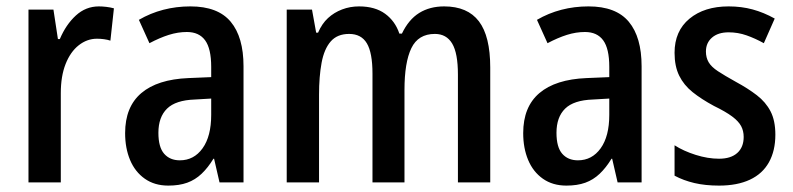

<svg xmlns="http://www.w3.org/2000/svg" viewBox="-20 -570 2477 600"><path d="M289 -550Q300 -550 312.5 -548.5Q325 -547 336 -544L325 -443Q316 -446 305 -447.5Q294 -449 283 -449Q252 -449 226 -428.5Q200 -408 185 -370Q170 -332 170 -279V0H69V-540H147L161 -448H167Q186 -493 217 -521.5Q248 -550 289 -550Z M575 -550Q661 -550 701 -502Q741 -454 741 -363V0H666L649 -74H647Q630 -46 610 -27Q590 -8 565 1Q540 10 506 10Q463 10 432.5 -11.5Q402 -33 386.5 -70Q371 -107 371 -154Q371 -236 421.5 -279Q472 -322 569 -326L640 -329V-361Q640 -418 621 -444Q602 -470 564 -470Q536 -470 507.5 -461Q479 -452 447 -435L414 -508Q450 -529 490.5 -539.5Q531 -550 575 -550ZM589 -259Q529 -257 502 -230.5Q475 -204 475 -155Q475 -110 493 -89.5Q511 -69 542 -69Q586 -69 613 -106.5Q640 -144 640 -211V-262Z M1368 -550Q1441 -550 1476.5 -503.5Q1512 -457 1512 -359V0H1411V-337Q1411 -404 1393 -434Q1375 -464 1339 -464Q1287 -464 1265.5 -419.5Q1244 -375 1244 -289V0H1144V-340Q1144 -405 1126.5 -434.5Q1109 -464 1071 -464Q1034 -464 1013.5 -440.5Q993 -417 985 -374Q977 -331 977 -274V0H876V-540H955L968 -468H974Q986 -496 1005 -513.5Q1024 -531 1049 -540.5Q1074 -550 1102 -550Q1152 -550 1183.5 -527Q1215 -504 1228 -465H1236Q1257 -509 1290 -529.5Q1323 -550 1368 -550Z M1819 -550Q1905 -550 1945 -502Q1985 -454 1985 -363V0H1910L1893 -74H1891Q1874 -46 1854 -27Q1834 -8 1809 1Q1784 10 1750 10Q1707 10 1676.5 -11.5Q1646 -33 1630.5 -70Q1615 -107 1615 -154Q1615 -236 1665.5 -279Q1716 -322 1813 -326L1884 -329V-361Q1884 -418 1865 -444Q1846 -470 1808 -470Q1780 -470 1751.5 -461Q1723 -452 1691 -435L1658 -508Q1694 -529 1734.5 -539.5Q1775 -550 1819 -550ZM1833 -259Q1773 -257 1746 -230.5Q1719 -204 1719 -155Q1719 -110 1737 -89.5Q1755 -69 1786 -69Q1830 -69 1857 -106.5Q1884 -144 1884 -211V-262Z M2403 -149Q2403 -99 2383 -63Q2363 -27 2323.5 -8.5Q2284 10 2227 10Q2184 10 2150 2Q2116 -6 2088 -21V-116Q2116 -98 2154 -86Q2192 -74 2227 -74Q2264 -74 2284 -92Q2304 -110 2304 -142Q2304 -161 2296 -176Q2288 -191 2268 -206Q2248 -221 2211 -239Q2172 -260 2144.5 -282Q2117 -304 2102.5 -333.5Q2088 -363 2088 -405Q2088 -473 2134.5 -511.5Q2181 -550 2257 -550Q2297 -550 2332 -540.5Q2367 -531 2401 -512L2367 -435Q2340 -450 2313 -459.5Q2286 -469 2257 -469Q2224 -469 2205 -452.5Q2186 -436 2186 -409Q2186 -390 2194.5 -375.5Q2203 -361 2223.5 -347.5Q2244 -334 2280 -314Q2317 -294 2345 -272.5Q2373 -251 2388 -222Q2403 -193 2403 -149Z"/></svg>

Font: Noto Sans Bengali Condensed Medium
Style: Regular
Weight: 500
Width: 3
Designer: Jelle Bosma - Monotype Design Team
Foundry: Monotype Imaging Inc.
Version: Version 2.003